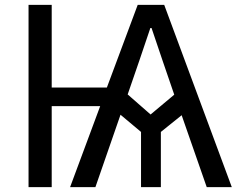

<svg xmlns="http://www.w3.org/2000/svg" viewBox="-20 -765 968 785"><path d="M502 -378.9 595.7 -296.9 692.4 -377.9 644.5 -517.6Q610.4 -618.2 599.6 -650.4H594.7Q558.6 -543 549.8 -517.6ZM417 -407.2 543 -745.1H651.4L927.7 0H825.2L722.7 -293.9L637.7 -225.6V0H556.6V-225.6L472.7 -295.9L370.1 0H266.6L389.6 -331.1H191.4V0H96.7V-745.1H191.4V-407.2Z"/></svg>

Font: Gothic A1 Medium
Style: Regular
Weight: 500
Designer: HanYang I&C Co.,Ltd.
Foundry: HanYang I&C Co.,Ltd.
Version: Version 2.50